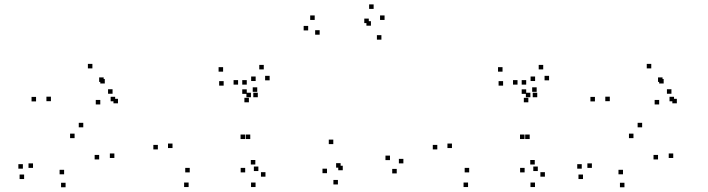

<svg xmlns="http://www.w3.org/2000/svg" viewBox="-20 -808 3140 852"><path d="M487.5 -107V-127H467.5V-107ZM349.5 -243V-263H329.5V-243ZM206 -359V-379H186V-359ZM440 -444.5V-464.5H420V-444.5ZM445 -437.5V-457.5H425V-437.5ZM425 -344.5V-364.5H405V-344.5ZM503.5 -349.5V-369.5H483.5V-349.5ZM479.5 -392V-412H459.5V-392ZM491 -358.5V-378.5H471V-358.5ZM390 -504.5V-524.5H370V-504.5ZM140 -358V-378H120V-358ZM311 -195V-215H291V-195ZM420 -100.5V-120.5H400V-100.5ZM264.5 -34.5V-54.5H244.5V-34.5ZM126.5 -63V-83H106.5V-63ZM81.5 -59.5V-79.5H61.5V-59.5ZM87 -13.5V-33.5H67V-13.5ZM271 23V3H251V23Z M1067.5 -191V-211H1047.5V-191ZM1090.5 -191V-211H1070.5V-191ZM1124 -376.5V-396.5H1104V-376.5ZM1093.5 -376.5V-396.5H1073.5V-376.5ZM822 -43V-63H802V-43ZM745.5 -151V-171H725.5V-151ZM972.5 -428V-448H952.5V-428ZM1075 -391.5V-411.5H1055V-391.5ZM1075 -432.5V-452.5H1055V-432.5ZM1036.5 -432.5V-452.5H1016.5V-432.5ZM1084.5 -354V-374H1064.5V-354ZM1121.5 -400.5V-420.5H1101.5V-400.5ZM970 -490V-510H950V-490ZM680.5 -145V-165H660.5V-145ZM817 22V2H797V22ZM1158 -24V-44H1138V-24ZM1113 -78V-98H1093V-78ZM1126.5 -49V-69H1106.5V-49ZM1176.5 -451.5V-471.5H1156.5V-451.5ZM1150.5 -500V-520H1130.5V-500ZM1114.5 -448.5V-468.5H1094.5V-448.5ZM1068 -43V-63H1048V-43ZM1114 22V2H1094V22Z M1740.5 -38.5V-58.5H1720.5V-38.5ZM1770 -83V-103H1750V-83ZM1710.5 -97.5V-117.5H1690.5V-97.5ZM1501 -52.5V-72.5H1481V-52.5ZM1491.5 -64V-84H1471.5V-64ZM1672.5 -632V-652H1652.5V-632ZM1686.5 -719.5V-739.5H1666.5V-719.5ZM1638 -768.5V-788.5H1618V-768.5ZM1376.5 -719.5V-739.5H1356.5V-719.5ZM1347.5 -673V-693H1327.5V-673ZM1398.5 -654V-674H1378.5V-654ZM1616.5 -705.5V-725.5H1596.5V-705.5ZM1626 -694V-714H1606V-694ZM1459 -168.5V-188.5H1439V-168.5ZM1431 -39.5V-59.5H1411V-39.5ZM1479.5 10.5V-9.5H1459.5V10.5Z M2307.5 -191V-211H2287.5V-191ZM2330.5 -191V-211H2310.5V-191ZM2364 -376.5V-396.5H2344V-376.5ZM2333.5 -376.5V-396.5H2313.5V-376.5ZM2062 -43V-63H2042V-43ZM1985.5 -151V-171H1965.5V-151ZM2212.5 -428V-448H2192.5V-428ZM2315 -391.5V-411.5H2295V-391.5ZM2315 -432.5V-452.5H2295V-432.5ZM2276.5 -432.5V-452.5H2256.5V-432.5ZM2324.5 -354V-374H2304.5V-354ZM2361.5 -400.5V-420.5H2341.5V-400.5ZM2210 -490V-510H2190V-490ZM1920.5 -145V-165H1900.5V-145ZM2057 22V2H2037V22ZM2398 -24V-44H2378V-24ZM2353 -78V-98H2333V-78ZM2366.5 -49V-69H2346.5V-49ZM2416.5 -451.5V-471.5H2396.5V-451.5ZM2390.5 -500V-520H2370.5V-500ZM2354.5 -448.5V-468.5H2334.5V-448.5ZM2308 -43V-63H2288V-43ZM2354 22V2H2334V22Z M2967.5 -107V-127H2947.5V-107ZM2829.5 -243V-263H2809.5V-243ZM2686 -359V-379H2666V-359ZM2920 -444.5V-464.5H2900V-444.5ZM2925 -437.5V-457.5H2905V-437.5ZM2905 -344.5V-364.5H2885V-344.5ZM2983.5 -349.5V-369.5H2963.5V-349.5ZM2959.5 -392V-412H2939.5V-392ZM2971 -358.5V-378.5H2951V-358.5ZM2870 -504.5V-524.5H2850V-504.5ZM2620 -358V-378H2600V-358ZM2791 -195V-215H2771V-195ZM2900 -100.5V-120.5H2880V-100.5ZM2744.5 -34.5V-54.5H2724.5V-34.5ZM2606.5 -63V-83H2586.5V-63ZM2561.5 -59.5V-79.5H2541.5V-59.5ZM2567 -13.5V-33.5H2547V-13.5ZM2751 23V3H2731V23Z"/></svg>

Font: Monaspace Radon Dots Var
Style: Regular
Weight: 400
Designer: Riley Cran and the Lettermatic Team
Version: Version 1.100 (Monaspace Radon Dots)